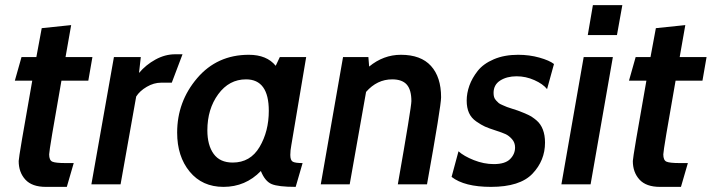

<svg xmlns="http://www.w3.org/2000/svg" viewBox="-20 -720 2780 750"><path d="M268 -83 241 10H159Q105 10 79 -18.5Q53 -47 53 -91Q53 -107 106 -405H38L64 -497H122L143 -610L258 -622L236 -497H341L325 -405H220Q172 -134 172 -117Q172 -94 184.5 -88.5Q197 -83 237 -83Z M693 -508 651 -397H609Q581 -397 553.5 -381Q526 -365 512 -343L451 0H337L425 -497H530L523 -435Q550 -467 587.5 -487.5Q625 -508 664 -508Z M1176 -497 1118 -153Q1114 -132 1114 -115Q1114 -94 1123.5 -88.5Q1133 -83 1162 -83L1135 10Q1067 10 1041 -1Q1015 -12 999 -52Q939 10 853 10Q770 10 721 -49.5Q672 -109 672 -202Q672 -323 750 -414.5Q828 -506 952 -506Q1022 -506 1057 -463L1073 -497ZM941 -410Q875 -410 832.5 -352Q790 -294 790 -211Q790 -153 814.5 -119Q839 -85 889 -85Q958 -85 994 -146Q1030 -207 1030 -287Q1030 -410 941 -410Z M1648 0H1534Q1587 -302 1587 -325Q1587 -369 1569 -389.5Q1551 -410 1512 -410Q1453 -410 1410 -361L1346 0H1233L1320 -497H1419L1422 -460Q1478 -506 1546 -506Q1624 -506 1663.5 -462.5Q1703 -419 1703 -340Q1703 -306 1648 0Z M1898 10Q1794 10 1744 -29L1771 -129Q1792 -110 1831 -94.5Q1870 -79 1909 -79Q1953 -79 1972.5 -98.5Q1992 -118 1992 -144Q1992 -163 1980 -176.5Q1968 -190 1955 -196Q1942 -202 1917 -210Q1889 -219 1874.5 -225.5Q1860 -232 1840.5 -245.5Q1821 -259 1812 -279Q1803 -299 1803 -327Q1803 -356 1813.5 -385.5Q1824 -415 1846 -443Q1868 -471 1909 -488.5Q1950 -506 2004 -506Q2048 -506 2087 -495Q2126 -484 2144 -470L2117 -372Q2101 -392 2067.5 -407Q2034 -422 1998 -422Q1960 -422 1934 -405.5Q1908 -389 1908 -357Q1908 -348 1910 -341Q1912 -334 1918 -327.5Q1924 -321 1928 -317.5Q1932 -314 1944 -309Q1956 -304 1960.5 -302Q1965 -300 1981.5 -295Q1998 -290 2003 -288Q2027 -279 2043 -271.5Q2059 -264 2075.5 -250Q2092 -236 2100.5 -214Q2109 -192 2109 -163Q2109 -93 2060 -41.5Q2011 10 1898 10Z M2390 -583H2276L2296 -700H2411ZM2287 0H2173L2260 -497H2374Z M2667 -83 2640 10H2558Q2504 10 2478 -18.5Q2452 -47 2452 -91Q2452 -107 2505 -405H2437L2463 -497H2521L2542 -610L2657 -622L2635 -497H2740L2724 -405H2619Q2571 -134 2571 -117Q2571 -94 2583.5 -88.5Q2596 -83 2636 -83Z"/></svg>

Font: Cabin
Style: SemiBold Italic
Weight: 600
Designer: Pablo Impallari
Foundry: Pablo Impallari. www.impallari.com Igino Marini. www.ikern.com
Version: Version 1.005